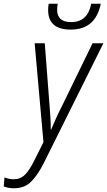

<svg xmlns="http://www.w3.org/2000/svg" viewBox="-125 -763 572 1025"><path d="M413 -743H362Q343 -645 255 -645Q180 -645 180 -711Q180 -724 183 -743H135Q132 -728 132 -709Q132 -605 253 -605Q385 -605 413 -743ZM108 109 427 -532H369L205 -195Q190 -167 174 -131Q158 -95 148 -71H146Q146 -132 139 -206L114 -532H60L107 -4L58 94Q33 145 8.5 169.5Q-16 194 -51 194Q-78 194 -101 184L-105 232Q-82 242 -50 242Q5 242 40 208Q75 174 108 109Z"/></svg>

Font: Noto Sans UI SemiCondensed Light
Style: Italic
Weight: 300
Width: 4
Designer: Monotype Design Team
Foundry: Monotype Imaging Inc.
Version: 1.001